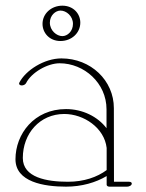

<svg xmlns="http://www.w3.org/2000/svg" viewBox="-20 -662 523 690"><path d="M268.6 -580.6C268.6 -612.8 243.7 -641.6 204.1 -641.6C164.6 -641.6 132.8 -613.3 132.8 -576.2C132.8 -543.9 157.7 -514.6 197.3 -514.6C237.3 -514.6 268.6 -543.5 268.6 -580.6ZM197.3 -624C218.3 -624 242.2 -604.5 242.2 -576.2C242.2 -549.3 222.2 -532.2 204.1 -532.2C183.6 -532.2 159.2 -552.2 159.2 -580.6C159.2 -606.9 179.7 -624 197.3 -624ZM453.6 -2.4C453.6 -6.3 449.7 -8.8 443.8 -8.8H389.6L389.2 -273.4C389.2 -372.6 306.6 -452.1 200.7 -452.1C138.7 -452.1 71.8 -409.2 49.3 -364.7C46.9 -359.9 50.3 -355.5 57.1 -355C64 -354.5 71.3 -358.4 73.7 -363.3C92.8 -401.4 150.4 -434.6 194.3 -434.6C282.2 -434.6 362.8 -363.8 362.8 -269V-201.2C331.1 -243.2 276.4 -270 217.3 -270C102.5 -270 35.6 -180.2 35.6 -89.8C35.6 -7.8 138.2 8.8 217.3 8.8C273.4 8.8 324.2 -5.9 363.3 -29.3V2C363.3 5.4 367.2 8.8 373 8.8H437C444.3 8.8 453.6 4.4 453.6 -2.4ZM210.9 -252.4C281.2 -252.4 355 -202.6 363.3 -130.4V-50.8C329.1 -25.4 281.7 -8.8 224.1 -8.8C148.4 -8.8 62 -23.9 62 -94.2C62 -182.1 123 -252.4 210.9 -252.4Z"/></svg>

Font: WireWyrm
Style: Light
Weight: 200
Version: Version 001.000